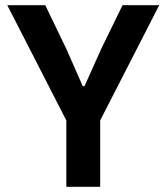

<svg xmlns="http://www.w3.org/2000/svg" viewBox="-20 -718 640 738"><path d="M235 0V-255L8 -698H154L235 -530L298 -387H305L369 -530L451 -698H592L365 -255V0Z"/></svg>

Font: IBM Plex Mono SmBld
Style: Regular
Weight: 600
Monospace: yes
Designer: Mike Abbink, Paul van der Laan, Pieter van Rosmalen
Foundry: Bold Monday
Version: Version 2.3